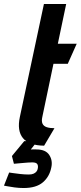

<svg xmlns="http://www.w3.org/2000/svg" viewBox="-32 -720 406 966"><path d="M156 -10H90L28 65L38 104Q60 102 77 100.5Q94 99 107 98Q120 97 130 97Q150 97 155.5 105.5Q161 114 158 128Q157 136 151.5 143Q146 150 136.5 154Q127 158 113 158Q93 158 70 155.5Q47 153 31 150.5Q15 148 14 148L-12 214Q-11 214 4 217Q19 220 41.5 223Q64 226 87 226Q150 226 183.5 197.5Q217 169 226 123Q234 88 216 60Q198 32 152 32Q149 32 143.5 31.5Q138 31 123 32ZM181 -132 237 -399H309L354 -500H259L301 -700H189L68 -132Q53 -62 83.5 -25Q114 12 190 13L242 -75Q219 -75 203.5 -80Q188 -85 182 -97.5Q176 -110 181 -132Z"/></svg>

Font: Advent Pro
Style: Bold Italic
Weight: 700
Italic angle: -12°
Designer: VivaRado, Andreas Kalpakidis
Foundry: VivaRado, Andreas Kalpakidis
Version: Version 3.000